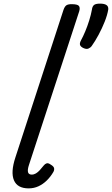

<svg xmlns="http://www.w3.org/2000/svg" viewBox="-20 -1023 617 1059"><path d="M138 16Q76 16 57 -28.5Q38 -73 65 -155L330 -968Q337 -988 346.5 -994Q356 -1000 375 -1000Q407 -1000 415 -990.5Q423 -981 417 -961L140 -114Q131 -87 134.5 -73.5Q138 -60 155 -60Q167 -60 178 -66.5Q189 -73 199.5 -84.5Q210 -96 221 -110Q228 -119 237 -122Q246 -125 260 -115Q277 -105 278.5 -94.5Q280 -84 274 -74Q259 -48 238 -27.5Q217 -7 192 4.5Q167 16 138 16ZM440 -758Q425 -765 421.5 -775Q418 -785 428 -803Q438 -821 450 -849.5Q462 -878 472 -910Q482 -942 487 -970Q489 -987 498 -995Q507 -1003 532 -1003Q556 -1003 567.5 -995Q579 -987 577 -970Q572 -940 557.5 -903.5Q543 -867 524 -831.5Q505 -796 485 -768Q480 -761 468.5 -755.5Q457 -750 440 -758Z"/></svg>

Font: Playwrite CZ
Style: Regular
Weight: 400
Designer: Veronika Burian, José Scaglione
Foundry: TypeTogether
Version: Version 1.002